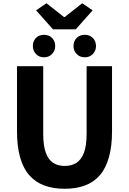

<svg xmlns="http://www.w3.org/2000/svg" viewBox="-20 -1152 795 1186"><path d="M380 14Q308 14 253 -6.5Q198 -27 160.5 -70Q123 -113 104 -181Q85 -249 85 -341V-743H247V-325Q247 -252 263 -208.5Q279 -165 308.5 -146Q338 -127 380 -127Q422 -127 452 -146Q482 -165 498.5 -208.5Q515 -252 515 -325V-743H672V-341Q672 -249 653 -181Q634 -113 597 -70Q560 -27 505.5 -6.5Q451 14 380 14ZM307 -971 203 -1088 267 -1132 375 -1047H380L488 -1132L552 -1088L448 -971ZM252 -798Q221 -798 202 -818.5Q183 -839 183 -867Q183 -898 202 -917.5Q221 -937 252 -937Q282 -937 301.5 -917.5Q321 -898 321 -867Q321 -839 301.5 -818.5Q282 -798 252 -798ZM504 -798Q473 -798 453.5 -818.5Q434 -839 434 -867Q434 -898 453.5 -917.5Q473 -937 504 -937Q534 -937 553.5 -917.5Q573 -898 573 -867Q573 -839 553.5 -818.5Q534 -798 504 -798Z"/></svg>

Font: Noto Sans SC ExtraBold
Style: Regular
Weight: 800
Designer: Ryoko NISHIZUKA 西塚涼子 (kana, bopomofo & ideographs); Paul D. Hunt (Latin, Greek & Cyrillic); Sandoll Communications 산돌커뮤니
Foundry: Adobe
Version: Version 2.004-H2;hotconv 1.0.118;makeotfexe 2.5.65603